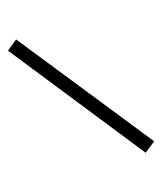

<svg xmlns="http://www.w3.org/2000/svg" viewBox="-248 -772 858 1016"><g transform="rotate(-30 181.0 -264.0)"><path d="M327 167 -34 -665 33 -695 396 137Z"/></g></svg>

Font: Faustina Medium
Style: Regular
Weight: 500
Designer: Alfonso Garcia
Foundry: http://www.omnibus-type.com
Version: Version 1.200